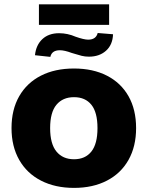

<svg xmlns="http://www.w3.org/2000/svg" viewBox="-20 -872 695 903"><path d="M34.2 -269.5Q34.2 -356.4 70.3 -419.4Q106.4 -482.4 172.4 -516.1Q238.3 -549.8 328.1 -549.8Q417 -549.8 482.9 -516.1Q548.8 -482.4 584.5 -419.4Q620.1 -356.4 620.1 -269.5Q620.1 -183.6 584.5 -120.1Q548.8 -56.6 482.9 -22.5Q417 11.7 328.1 11.7Q239.3 11.7 172.9 -22.5Q106.4 -56.6 70.3 -120.1Q34.2 -183.6 34.2 -269.5ZM328.1 -123Q380.9 -123 409.7 -159.2Q438.5 -195.3 438.5 -269.5Q438.5 -343.8 409.7 -379.4Q380.9 -415 328.1 -415Q275.4 -415 245.6 -379.4Q215.8 -343.8 215.8 -269.5Q215.8 -195.3 245.6 -159.2Q275.4 -123 328.1 -123ZM163.1 -851.6H493.2V-754.9H163.1ZM257.8 -715.8Q297.9 -715.8 335.9 -699.2Q375 -685.5 394.5 -685.5Q431.6 -685.5 439.5 -716.8L511.7 -710.9Q509.8 -661.1 478.5 -633.3Q447.3 -605.5 398.4 -605.5Q379.9 -605.5 364.3 -609.4Q348.6 -613.3 335.4 -617.7Q322.3 -622.1 317.4 -623Q283.2 -635.7 261.7 -635.7Q223.6 -635.7 216.8 -604.5L144.5 -612.3Q149.4 -660.2 179.2 -688Q209 -715.8 257.8 -715.8Z"/></svg>

Font: Min Sans Black
Style: Regular
Weight: 900
Designer: Jinseong-Kim, NotoSansCJK, Nunito
Foundry: Jinseong-Kim
Version: Version 1.000